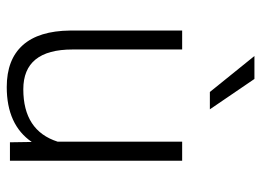

<svg xmlns="http://www.w3.org/2000/svg" viewBox="-126 -664 800 589"><g transform="rotate(90 274.5 -370.0)"><path d="M74.2 -184.6V-528.3H132.3V-191.9Q132.3 -41 254.4 -41Q381.3 -41 415 -146V-528.3H473.6V0H417L416 -66.9Q363.3 9.8 247.6 9.8Q163.1 9.8 119.1 -39.3Q75.2 -88.4 74.2 -184.6ZM152.3 -750H222.7L315.9 -613.3H262.7Z"/></g></svg>

Font: Roboto Light
Style: Regular
Weight: 300
Designer: Google
Version: Version 2.137; 2017